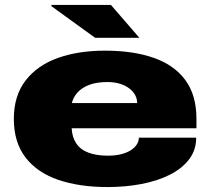

<svg xmlns="http://www.w3.org/2000/svg" viewBox="-20 -745 851 777"><path d="M415 12Q302 12 216.5 -17Q131 -46 83.5 -107.5Q36 -169 36 -264Q36 -357 83 -418.5Q130 -480 213 -510Q296 -540 405 -540Q519 -540 602 -511Q685 -482 730 -421Q775 -360 775 -264V-226H270Q272 -189 289 -164Q306 -139 338.5 -127Q371 -115 417 -115Q447 -115 470.5 -121Q494 -127 510 -137.5Q526 -148 534 -161Q542 -174 542 -188H774Q774 -138 745.5 -100.5Q717 -63 667.5 -38Q618 -13 553 -0.5Q488 12 415 12ZM271 -328H535Q535 -345 527 -360Q519 -375 503.5 -387Q488 -399 465.5 -406Q443 -413 415 -413Q371 -413 341 -401.5Q311 -390 293.5 -370.5Q276 -351 271 -328ZM544 -592H365L188 -720V-725H429Z"/></svg>

Font: Archivo Expanded Black
Style: Regular
Weight: 900
Width: 7
Designer: Hector Gatti
Foundry: Omnibus-Type
Version: Version 2.001